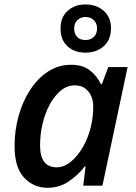

<svg xmlns="http://www.w3.org/2000/svg" viewBox="-20 -846 620 875"><path d="M195.8 9.8Q133.8 9.8 90.1 -36.1Q46.4 -82 46.4 -180.7Q46.4 -251 64.7 -317.1Q83 -383.3 117.2 -436Q151.4 -488.8 198.7 -519.8Q246.1 -550.8 304.7 -550.8Q357.4 -550.8 390.1 -524.9Q422.9 -499 439.9 -462.4H444.3L473.6 -540.5H561.5L446.8 0H359.4L370.1 -87.4H366.2Q334.5 -46.9 292.5 -18.6Q250.5 9.8 195.8 9.8ZM237.8 -83.5Q271.5 -83.5 303 -109.1Q334.5 -134.8 358.6 -177.2Q382.8 -219.7 394.5 -270.5Q400.4 -294.4 402.6 -316.7Q404.8 -338.9 404.8 -360.8Q404.8 -402.8 382.1 -429.9Q359.4 -457 320.8 -457Q286.6 -457 257.8 -433.8Q229 -410.6 207.5 -371.3Q186 -332 174.3 -283.4Q162.6 -234.9 162.6 -183.6Q162.6 -83.5 237.8 -83.5ZM369.6 -606Q319.3 -606 287.6 -635Q255.9 -664.1 255.9 -716.3Q255.9 -767.6 288.3 -796.6Q320.8 -825.7 369.6 -825.7Q419.4 -825.7 452.6 -796.6Q485.8 -767.6 485.8 -717.3Q485.8 -664.6 452.4 -635.3Q418.9 -606 369.6 -606ZM369.6 -663.6Q392.6 -663.6 407.5 -677.7Q422.4 -691.9 422.4 -716.3Q422.4 -740.2 407.5 -754.4Q392.6 -768.6 369.6 -768.6Q347.7 -768.6 332.8 -754.4Q317.9 -740.2 317.9 -716.3Q317.9 -691.9 331.3 -677.7Q344.7 -663.6 369.6 -663.6Z"/></svg>

Font: Open Sans SemiBold
Style: Italic
Weight: 600
Italic angle: -12°
Designer: Monotype Design Team
Foundry: Monotype Imaging Inc.
Version: Version 3.003; ttfautohint (v1.8.4)